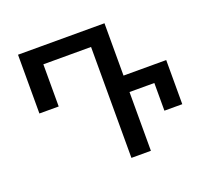

<svg xmlns="http://www.w3.org/2000/svg" viewBox="-122 -862 1085 1010"><g transform="rotate(-20 420.0 -357.0)"><path d="M449 0H558V-329H697V-174H797V-421H558V-714H74V-385H182V-621H449Z"/></g></svg>

Font: Noto Sans Georgian Medium
Style: Regular
Weight: 500
Designer: Monotype Design Team, Akaki Razmadze
Foundry: Google LLC
Version: Version 2.005